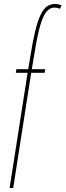

<svg xmlns="http://www.w3.org/2000/svg" viewBox="-20 -730 328 960"><path d="M136 -366 46 210H28L118 -366H59L62 -384H121L131 -444Q143 -521 155.5 -572.5Q168 -624 182 -654Q196 -684 213.5 -697Q231 -710 255 -710Q260 -710 265.5 -709.5Q271 -709 276.5 -707.5Q282 -706 288 -703L280 -686Q273 -689 266.5 -690.5Q260 -692 252 -692Q227 -692 209 -667Q191 -642 177 -587.5Q163 -533 149 -444L139 -384H206L203 -366Z"/></svg>

Font: Georama
Style: Italic
Weight: 400
Width: 2
Italic angle: -9°
Designer: Jean-Baptiste Levee
Foundry: Production Type
Version: Version 1.000